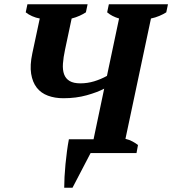

<svg xmlns="http://www.w3.org/2000/svg" viewBox="-20 -720 810 903"><path d="M622 0H406L321 163H282Q282 140 283.5 111.5Q285 83 288 52Q291 21 295 -9Q299 -39 304 -65H419H420L470 -303Q438 -286 388 -272Q338 -258 278 -258Q238 -258 205.5 -270Q173 -282 153 -307.5Q133 -333 126.5 -373Q120 -413 132 -469L167 -633Q149 -636 131 -644Q113 -652 101 -662L109 -700H392L384 -662Q372 -654 354.5 -646Q337 -638 317 -633L286 -487Q278 -450 276 -420.5Q274 -391 281.5 -370.5Q289 -350 307.5 -339Q326 -328 358 -328Q391 -328 422.5 -337.5Q454 -347 483 -363L540 -633Q506 -643 484 -662L492 -700H770L762 -662Q748 -653 729 -645Q710 -637 690 -633L570 -67Q588 -63 603.5 -54.5Q619 -46 629 -38Z"/></svg>

Font: PT Serif
Style: Bold Italic
Weight: 700
Italic angle: -12°
Designer: A.Korolkova, O.Umpeleva, V.Yefimov
Foundry: ParaType Ltd
Version: Version 1.000W OFL